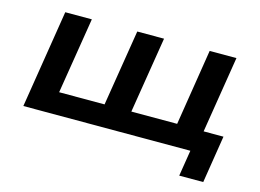

<svg xmlns="http://www.w3.org/2000/svg" viewBox="-87 -649 1266 935"><g transform="rotate(15 546.0 -181.5)"><path d="M878 131 899 0H57L136 -494H270L208 -110H437L499 -494H634L572 -110H803L864 -494H999L937 -108H1037L999 131Z"/></g></svg>

Font: Nunito Sans 10pt Expanded
Style: Bold Italic
Weight: 700
Width: 7
Italic angle: -9°
Designer: Vernon Adams
Foundry: Vernon Adams
Version: Version 3.101;gftools[0.9.27]